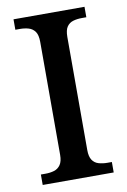

<svg xmlns="http://www.w3.org/2000/svg" viewBox="-82 -764 541 815"><g transform="rotate(-10 188.0 -357.0)"><path d="M35 0V-45H55Q75 -45 92 -50Q109 -55 119.5 -70Q130 -85 130 -113V-600Q130 -630 119.5 -644.5Q109 -659 92 -664Q75 -669 55 -669H35V-714H341V-669H322Q301 -669 284 -664Q267 -659 257 -644.5Q247 -630 247 -600V-113Q247 -85 257 -70Q267 -55 284.5 -50Q302 -45 322 -45H341V0Z"/></g></svg>

Font: Noto Serif Hebrew Medium
Style: Regular
Weight: 500
Version: Version 2.003